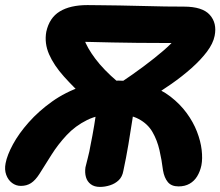

<svg xmlns="http://www.w3.org/2000/svg" viewBox="-50 -726 867 755"><path d="M652 7Q624 7 610 -10Q596 -27 591 -56Q586 -97 577 -136Q568 -175 549.5 -207Q531 -239 495.5 -258Q460 -277 402 -277Q339 -277 292.5 -254Q246 -231 212 -194.5Q178 -158 152.5 -117.5Q127 -77 105 -42Q89 -17 72 -6Q55 5 32 5Q13 5 -2.5 -6.5Q-18 -18 -25.5 -38.5Q-33 -59 -28 -84Q-22 -116 1 -158.5Q24 -201 63 -245Q102 -289 154.5 -326.5Q207 -364 273 -386.5Q339 -409 417 -409Q482 -409 532.5 -392Q583 -375 620.5 -346Q658 -317 684 -281.5Q710 -246 724.5 -208.5Q739 -171 743 -136.5Q747 -102 742 -76Q737 -52 725.5 -33Q714 -14 695.5 -3.5Q677 7 652 7ZM343 9Q321 9 307 -1.5Q293 -12 288 -29.5Q283 -47 286 -68Q290 -85 296 -108Q302 -131 305 -150Q314 -194 320.5 -233.5Q327 -273 330 -299Q333 -325 333 -328L485 -371Q486 -367 482 -336Q478 -305 471 -258.5Q464 -212 455 -158.5Q446 -105 435 -54Q431 -31 417 -17.5Q403 -4 383 2.5Q363 9 343 9ZM292 -334Q241 -381 201.5 -425Q162 -469 143 -512.5Q124 -556 132 -601Q144 -656 185 -681Q226 -706 294 -706Q309 -706 342.5 -705.5Q376 -705 419.5 -704.5Q463 -704 510.5 -702.5Q558 -701 600.5 -700.5Q643 -700 673 -700Q746 -700 775 -667.5Q804 -635 794 -585Q788 -555 764 -523Q740 -491 703.5 -458.5Q667 -426 624 -396Q581 -366 538 -340L424 -401Q472 -433 515.5 -465.5Q559 -498 591.5 -526Q624 -554 639 -573L653 -557Q627 -557 583.5 -557Q540 -557 490 -557.5Q440 -558 392 -559Q344 -560 306.5 -561Q269 -562 254 -562L280 -574Q292 -539 324.5 -495.5Q357 -452 412 -405Z"/></svg>

Font: Shantell Sans
Style: Bold Italic
Weight: 700
Italic angle: -11°
Designer: Stephen Nixon, Anya Danilova, Shantell Martin
Foundry: Arrow Type
Version: Version 1.011;[c5ecc13dd]